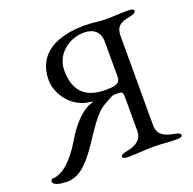

<svg xmlns="http://www.w3.org/2000/svg" viewBox="-132 -779 923 917"><g transform="rotate(-20 329.5 -320.5)"><path d="M-12 -10C-12 15 45 16 60 16C127 16 176 -44 221 -110C265 -174 306 -245 355 -271C378 -283 396 -298 415 -298C419 -298 422 -298 425 -298C449 -298 455 -296 455 -267V-98C455 -56 427 -33 377 -24C354 -20 344 -15 344 -6C344 2 356 5 373 5C427 5 451 0 501 0C547 0 564 5 618 5C635 5 647 2 647 -6C647 -15 637 -20 614 -24C564 -33 535 -51 535 -98V-550C535 -597 556 -613 606 -622C629 -626 639 -633 639 -642C639 -650 627 -653 610 -653C556 -653 544 -650 501 -650C461 -650 433 -657 390 -657C253 -657 140 -607 140 -470C140 -398 201 -312 292 -304C304 -303 305 -299 300 -298C246 -286 193 -225 153 -157C98 -64 42 -22 -2 -22C-8 -22 -12 -16 -12 -10ZM226 -489C226 -568 297 -626 376 -626C421 -626 455 -603 455 -550V-372C455 -337 425 -333 380 -333C280 -333 226 -380 226 -489Z"/></g></svg>

Font: EB Garamond
Style: Regular
Weight: 400
Designer: Georg Duffner and Octavio Pardo
Foundry: Georg Duffner
Version: Version 1.000;PS 001.000;hotconv 1.0.88;makeotf.lib2.5.64775